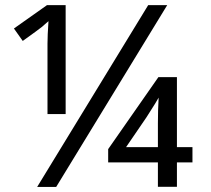

<svg xmlns="http://www.w3.org/2000/svg" viewBox="-20 -734 830 754"><path d="M636.7 -713.9 200.7 0H126L562 -713.9ZM164.6 -713.9H237.8V-286.1H166.5V-562Q166.5 -594.7 170.4 -650.9Q155.3 -637.2 144 -627.9Q132.8 -618.7 69.3 -573.2L34.7 -622.1ZM600.1 -156.2V-249.5Q600.1 -301.8 603 -350.6Q599.1 -341.8 555.2 -273.4L475.1 -156.2ZM735.8 -96.2H674.8V-0.5H600.1V-96.2H404.8V-148.4L602.1 -431.2H674.8V-156.2H735.8Z"/></svg>

Font: NotoSans
Style: Regular
Weight: 400
Designer: Monotype Design team
Foundry: Monotype Imaging Inc.
Version: Version 1.04; ttfautohint (v1.4.1)